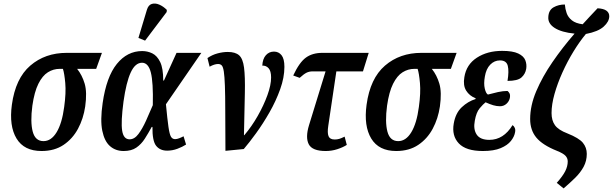

<svg xmlns="http://www.w3.org/2000/svg" viewBox="-20 -830 3409 1068"><path d="M211 10Q114 10 72 -59.5Q30 -129 46 -247Q66 -394 148.5 -465Q231 -536 351 -536H547L515 -447H409Q437 -412 451 -364.5Q465 -317 454 -238Q444 -170 414 -114Q384 -58 333.5 -24Q283 10 211 10ZM222 -45Q265 -45 295 -94.5Q325 -144 337 -235Q348 -314 343 -368.5Q338 -423 330 -447H312Q277 -447 246.5 -428Q216 -409 193.5 -364Q171 -319 160 -242Q148 -151 162 -98Q176 -45 222 -45Z M668 10Q623 10 592 -17Q561 -44 549 -102.5Q537 -161 551 -257Q572 -403 630 -474.5Q688 -546 771 -546Q801 -546 827.5 -533Q854 -520 871 -485Q888 -450 888 -382H892L962 -536H1100L903 -250Q911 -166 917 -124.5Q923 -83 931 -69.5Q939 -56 954 -56Q964 -56 977 -61Q990 -66 1001 -72L1015 -26Q995 -13 967 -2.5Q939 8 910 8Q870 8 848.5 -19Q827 -46 828 -124H824Q805 -89 785.5 -58.5Q766 -28 738.5 -9Q711 10 668 10ZM701 -55Q728 -55 750 -84.5Q772 -114 792 -158Q812 -202 830 -245Q833 -373 819 -427Q805 -481 770 -481Q732 -481 707 -426.5Q682 -372 667 -265Q652 -152 659.5 -103.5Q667 -55 701 -55ZM787 -604 750 -619 797 -775Q805 -802 824 -808Q843 -814 865.5 -804.5Q888 -795 908 -775L907 -763Z M1134 -507Q1160 -525 1190 -533Q1220 -541 1247 -541Q1289 -541 1310 -522.5Q1331 -504 1337.5 -454Q1344 -404 1342 -313Q1340 -222 1337 -78H1339Q1380 -126 1413.5 -185Q1447 -244 1467.5 -300.5Q1488 -357 1488 -399Q1488 -435 1474 -450.5Q1460 -466 1439 -465Q1441 -503 1459 -523Q1477 -543 1504 -543Q1530 -543 1546 -523Q1562 -503 1562 -458Q1562 -399 1538.5 -333.5Q1515 -268 1479 -205Q1443 -142 1404.5 -89Q1366 -36 1336 -1L1234 9Q1233 -124 1233 -212Q1233 -300 1231 -353Q1229 -406 1225 -432Q1221 -458 1213.5 -466Q1206 -474 1193 -474Q1173 -474 1146 -459Z M1792 10Q1717 10 1697.5 -27.5Q1678 -65 1699 -134L1791 -433H1720Q1700 -433 1685 -425.5Q1670 -418 1647 -397L1611 -410Q1645 -483 1681.5 -509.5Q1718 -536 1773 -536H2031L1999 -433H1851L1806 -130Q1800 -91 1807.5 -72.5Q1815 -54 1842 -54Q1855 -54 1867 -57.5Q1879 -61 1897 -70L1909 -24Q1887 -10 1856 0Q1825 10 1792 10Z M2184 10Q2087 10 2045 -59.5Q2003 -129 2019 -247Q2039 -394 2121.5 -465Q2204 -536 2324 -536H2520L2488 -447H2382Q2410 -412 2424 -364.5Q2438 -317 2427 -238Q2417 -170 2387 -114Q2357 -58 2306.5 -24Q2256 10 2184 10ZM2195 -45Q2238 -45 2268 -94.5Q2298 -144 2310 -235Q2321 -314 2316 -368.5Q2311 -423 2303 -447H2285Q2250 -447 2219.5 -428Q2189 -409 2166.5 -364Q2144 -319 2133 -242Q2121 -151 2135 -98Q2149 -45 2195 -45Z M2666 10Q2572 10 2532 -32.5Q2492 -75 2504 -143Q2514 -201 2548.5 -233.5Q2583 -266 2625 -279L2626 -283Q2591 -297 2573 -326Q2555 -355 2563 -401Q2574 -471 2632.5 -509Q2691 -547 2773 -547Q2832 -547 2862.5 -532.5Q2893 -518 2902 -495Q2911 -472 2907 -447Q2902 -418 2880.5 -399Q2859 -380 2803 -380Q2812 -434 2804.5 -464Q2797 -494 2761 -494Q2730 -494 2707 -470.5Q2684 -447 2677 -404Q2670 -365 2676.5 -337.5Q2683 -310 2694 -304Q2723 -312 2750.5 -318Q2778 -324 2803 -324Q2809 -320 2814 -311Q2819 -302 2816 -285Q2812 -266 2797 -252.5Q2782 -239 2761 -239Q2743 -239 2724 -244.5Q2705 -250 2681 -261Q2668 -251 2648.5 -228Q2629 -205 2621 -158Q2612 -111 2631.5 -81.5Q2651 -52 2702 -52Q2781 -52 2831 -134Q2839 -129 2843.5 -118.5Q2848 -108 2845 -94Q2841 -70 2822 -46Q2803 -22 2765 -6Q2727 10 2666 10Z M3115 218 3077 187Q3110 150 3124 122.5Q3138 95 3138 68Q3138 50 3125.5 36.5Q3113 23 3078 9Q2998 -23 2963.5 -64.5Q2929 -106 2929 -168Q2929 -243 2963 -323Q2997 -403 3053 -484.5Q3109 -566 3176 -643Q3104 -650 3065.5 -674.5Q3027 -699 3030 -736Q3032 -774 3059.5 -789.5Q3087 -805 3122 -805Q3124 -780 3132 -757Q3140 -734 3161 -717Q3182 -700 3221 -695Q3242 -718 3262.5 -740Q3283 -762 3304 -784Q3338 -782 3353.5 -770.5Q3369 -759 3369 -740Q3369 -710 3338 -682Q3307 -654 3239 -641Q3204 -599 3170 -543.5Q3136 -488 3108.5 -427Q3081 -366 3064.5 -307.5Q3048 -249 3048 -201Q3048 -160 3067 -133.5Q3086 -107 3136 -88Q3201 -62 3222.5 -35.5Q3244 -9 3244 26Q3244 65 3226.5 97.5Q3209 130 3179.5 159Q3150 188 3115 218Z"/></svg>

Font: Noto Serif ExtraCondensed SemiBold
Style: Italic
Weight: 600
Width: 2
Italic angle: -12°
Designer: Monotype Design Team
Foundry: Monotype Imaging Inc.
Version: Version 2.013